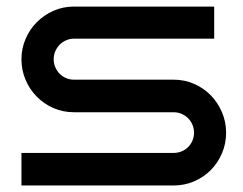

<svg xmlns="http://www.w3.org/2000/svg" viewBox="-20 -570 747 590"><path d="M674.8 -162.1Q674.8 -128.4 662.1 -98.9Q649.4 -69.3 627.7 -47.4Q606 -25.4 576.4 -12.7Q546.9 0 513.2 0H45.9V-100.1H513.2Q526.4 -100.1 537.8 -104.7Q549.3 -109.4 557.9 -117.9Q566.4 -126.5 571.3 -137.7Q576.2 -148.9 576.2 -162.1Q576.2 -175.3 571.3 -186.8Q566.4 -198.2 557.9 -206.8Q549.3 -215.3 537.8 -220.2Q526.4 -225.1 513.2 -225.1H207Q173.8 -225.1 144.5 -237.8Q115.2 -250.5 93.3 -272.7Q71.3 -294.9 58.6 -324.7Q45.9 -354.5 45.9 -388.2Q45.9 -420.9 58.6 -450.4Q71.3 -480 93.3 -502Q115.2 -523.9 144.5 -536.9Q173.8 -549.8 207 -549.8H638.2V-451.2H207Q194.3 -451.2 182.9 -446Q171.4 -440.9 163.1 -432.4Q154.8 -423.8 149.9 -412.4Q145 -400.9 145 -388.2Q145 -375 149.9 -363.5Q154.8 -352.1 163.1 -343.5Q171.4 -335 182.9 -330.1Q194.3 -325.2 207 -325.2H513.2Q546.9 -325.2 576.4 -312.3Q606 -299.3 627.7 -277.1Q649.4 -254.9 662.1 -225.1Q674.8 -195.3 674.8 -162.1Z"/></svg>

Font: Bruno Ace SC
Style: Regular
Weight: 400
Designer: Astigmatic (AOETI)
Foundry: Astigmatic (AOETI)
Version: Version 1.000